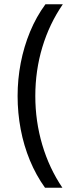

<svg xmlns="http://www.w3.org/2000/svg" viewBox="-20 -760 370 900"><path d="M191 120Q149 61.5 120.2 -8Q91.5 -77.5 77 -154Q62.5 -230.5 62.5 -310Q62.5 -388.5 77.2 -465Q92 -541.5 121 -611.5Q150 -681.5 193 -740H274.5Q211.5 -648.5 178.5 -539Q145.5 -429.5 145.5 -310Q145.5 -192 178 -81.8Q210.5 28.5 272.5 120Z"/></svg>

Font: Encode Sans SC Condensed Thin
Style: Regular
Weight: 400
Version: Version 3.002